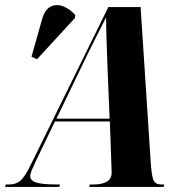

<svg xmlns="http://www.w3.org/2000/svg" viewBox="-27 -742 776 762"><path d="M-7 0 -4 -10H12Q36 -10 54 -25Q72 -40 96 -90L403 -714H531L571 -101Q574 -52 580.5 -31Q587 -10 612 -10H625L622 0H327L329 -10H349Q376 -10 396 -20.5Q416 -31 416 -58Q416 -64 415.5 -73Q415 -82 415 -90L409 -260H191L115 -102Q106 -83 99.5 -68Q93 -53 93 -43Q93 -25 117 -17.5Q141 -10 195 -10H211L208 0ZM285 -453 197 -271H408L400 -466Q399 -496 397.5 -535Q396 -574 395 -611.5Q394 -649 394 -673Q376 -637 347 -580Q318 -523 285 -453ZM120 -507 98 -517 141 -669Q152 -705 174.5 -716Q197 -727 223.5 -717Q250 -707 272 -682L270 -670Z"/></svg>

Font: Noto Serif Display ExtraCondensed ExtraBold
Style: Italic
Weight: 800
Width: 2
Italic angle: -12°
Designer: Monotype Design Team
Foundry: Monotype Imaging Inc.
Version: Version 2.009